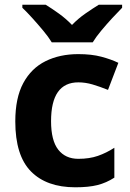

<svg xmlns="http://www.w3.org/2000/svg" viewBox="-20 -786 554 816"><path d="M300 10Q178 10 111.5 -57.5Q45 -125 45 -270Q45 -370 79 -433Q113 -496 173.5 -526Q234 -556 313 -556Q369 -556 410.5 -545Q452 -534 483 -519L439 -404Q404 -418 373.5 -427Q343 -436 313 -436Q197 -436 197 -271Q197 -189 227.5 -150Q258 -111 313 -111Q360 -111 396 -123.5Q432 -136 466 -158V-31Q432 -9 394.5 0.5Q357 10 300 10ZM200 -606Q186 -629 163.5 -656Q141 -683 117.5 -709Q94 -735 75 -753V-766H174Q200 -750 230 -728.5Q260 -707 286 -680Q312 -707 343 -728.5Q374 -750 400 -766H499V-753Q481 -735 457 -709Q433 -683 410.5 -656Q388 -629 374 -606Z"/></svg>

Font: Noto Sans Gurmukhi
Style: Bold
Weight: 700
Designer: Jelle Bosma - Monotype Design Team
Foundry: Monotype Imaging Inc.
Version: Version 2.004; ttfautohint (v1.8.4.7-5d5b)